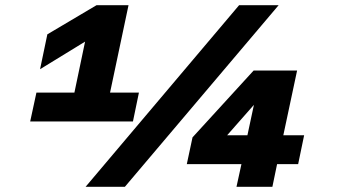

<svg xmlns="http://www.w3.org/2000/svg" viewBox="-20 -718 1340 738"><path d="M120 -362H266L307 -558L134 -452L162 -586L351 -698H474L403 -362H514L491 -251H96ZM899 -698H1051L460 0H309ZM908 -87H698L720 -190L955 -447H1122L1069 -198H1149L1126 -87H1045L1027 0H889ZM931 -198 956 -315 853 -198Z"/></svg>

Font: Azeret Mono ExtraBold
Style: Italic
Weight: 800
Italic angle: -12°
Designer: Martin Vácha
Foundry: Displaay
Version: Version 1.000; Glyphs 3.0.3, build 3074